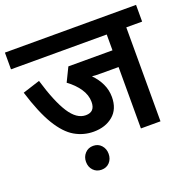

<svg xmlns="http://www.w3.org/2000/svg" viewBox="-133 -751 1002 1014"><g transform="rotate(-20 368.5 -244.0)"><path d="M648 -528V0H538V-345H444Q428 -345 414 -345.5Q400 -346 389 -347Q418 -318 434.5 -283Q451 -248 451 -209Q451 -141 408 -105Q365 -69 299 -69Q242 -69 193 -97.5Q144 -126 101.5 -196Q59 -266 21 -389L118 -420Q156 -292 197 -228.5Q238 -165 289 -165Q341 -165 341 -221Q341 -260 316.5 -296Q292 -332 252 -361L290 -439H538V-528H0V-622H737V-528ZM205 67Q205 39 223 19.5Q241 0 269 0Q297 0 314.5 19.5Q332 39 332 67Q332 96 314.5 115Q297 134 269 134Q241 134 223 115Q205 96 205 67Z"/></g></svg>

Font: Noto Sans SemiCondensed SemiBold
Style: Regular
Weight: 600
Width: 4
Designer: Monotype Design Team
Foundry: Monotype Imaging Inc.
Version: Version 2.013; ttfautohint (v1.8.4.7-5d5b)